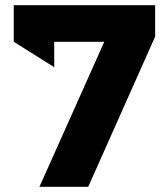

<svg xmlns="http://www.w3.org/2000/svg" viewBox="-20 -720 634 740"><path d="M33 -559V-700H578V-579L320 0H132L382 -559H189V-461Z"/></svg>

Font: Trueno
Style: Bd
Weight: 700
Designer: Julieta Ulanovsky
Foundry: Julieta Ulanovsky
Version: Version 3.001b